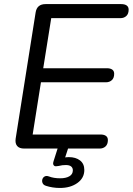

<svg xmlns="http://www.w3.org/2000/svg" viewBox="-20 -725 648 937"><path d="M466.1 0H98.2Q74.3 0 63.7 -12.6Q53 -25.3 56.4 -48.6L153.8 -663.7Q160.1 -705 202.4 -705H571.3Q588.8 -705 598.3 -698.2Q607.8 -691.4 607.8 -677.8Q607.8 -657.3 596.3 -646.8Q584.9 -636.4 567.4 -636.4H230L191 -392H501.2Q518.7 -392 528 -385.2Q537.2 -378.5 537.2 -364.8Q537.2 -344.3 525.8 -333.9Q514.3 -323.4 496.8 -323.4H179.8L139.4 -68.6H470Q487.5 -68.6 497 -61.8Q506.5 -55 506.5 -41.4Q506.5 -20.9 495 -10.4Q483.6 0 466.1 0ZM272.4 192.3Q254.5 192.3 237 189.6Q219.5 186.8 204.1 181.8Q191.8 177.8 187.9 168.6Q184 159.5 186.7 150.2Q189.5 140.8 197.9 136.2Q206.2 131.5 218.5 136Q230.1 140.5 243.8 142.8Q257.6 145.1 273.8 145.1Q301.8 145.1 318.7 135.2Q335.5 125.4 335.5 106.2Q335.5 94.1 327 87.2Q318.5 80.4 301 80.4Q293.5 80.4 284.1 81.4Q274.8 82.5 265.7 85Q258.2 86.5 252.5 86.5Q246.8 86.5 243.3 83.1Q239.8 79.1 239.3 74.7Q238.8 70.2 241.4 61.7L267.4 -20H318.6L294 55.5L269.9 49.2Q282.5 45.8 294.2 43.8Q305.9 41.8 315.9 41.8Q349.6 41.8 370.6 58Q391.5 74.2 391.5 104.6Q391.5 143.9 357.6 168.1Q323.8 192.3 272.4 192.3Z"/></svg>

Font: Nunito Variable Extra Light
Style: Italic
Weight: 200
Italic angle: -9°
Designer: Vernon Adams
Foundry: Vernon Adams
Version: Version 3.602